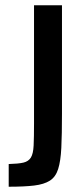

<svg xmlns="http://www.w3.org/2000/svg" viewBox="-20 -708 312 728"><path d="M13 0V-86Q50 -87 69 -91.5Q88 -96 97 -110.5Q106 -125 107.5 -156Q109 -187 109 -240V-688H215V-277Q215 -198 212.5 -147.5Q210 -97 200.5 -67Q191 -37 169 -23Q147 -9 109.5 -4.5Q72 0 13 0Z"/></svg>

Font: Saira Condensed SemiBold
Style: Regular
Weight: 600
Width: 3
Designer: Hector Gatti with collaboration of the Omnibus-Type team
Foundry: Omnibus-Type
Version: Version 1.100